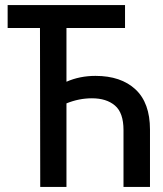

<svg xmlns="http://www.w3.org/2000/svg" viewBox="-20 -734 640 754"><path d="M138 0 137 -624H10V-714H471V-624H241V-413Q293 -436 355 -436Q455 -436 512 -383Q569 -330 569 -225V0H465V-223Q465 -291 431.5 -319.5Q398 -348 341 -348Q290 -348 241 -328V0Z"/></svg>

Font: Noto Sans Mono Medium
Style: Regular
Weight: 500
Designer: Monotype Design Team
Foundry: Monotype Imaging Inc.
Version: Version 2.014